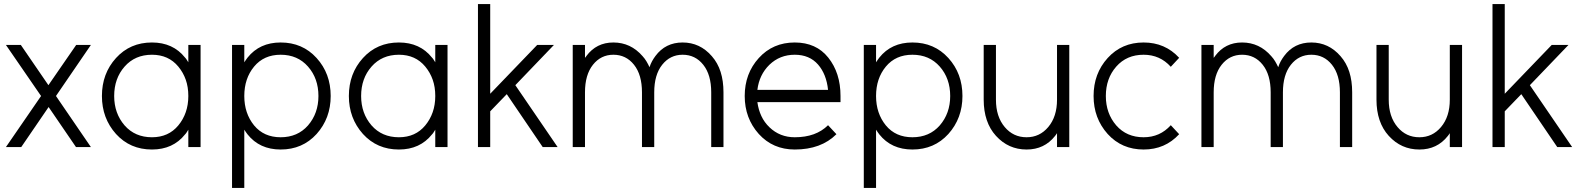

<svg xmlns="http://www.w3.org/2000/svg" viewBox="-20 -720 7717 940"><path d="M218 -196 352 0H425L254 -250L425 -500H353L217 -303L82 -500H9L181 -250L9 0H84Z M902 -500V-415Q898 -421 894.5 -427Q891 -433 886 -438Q827 -512 724 -512Q617 -512 548 -436Q479 -360 479 -250Q479 -141 548 -64Q617 12 724 12Q827 12 886 -62Q891 -67 894.5 -73Q898 -79 902 -85V0H962V-500ZM724 -452Q805 -452 853 -394Q877 -365 889.5 -329.5Q902 -294 902 -250Q902 -207 889.5 -171Q877 -135 853 -106Q805 -48 724 -48Q641 -48 590 -106Q539 -165 539 -250Q539 -336 590 -394Q641 -452 724 -452Z M1176 -500V-415Q1180 -421 1184 -427Q1188 -433 1192 -438Q1251 -512 1354 -512Q1461 -512 1530 -436Q1599 -360 1599 -250Q1599 -141 1530 -64Q1461 12 1354 12Q1251 12 1192 -62Q1188 -67 1184 -73Q1180 -79 1176 -85V200H1116V-500ZM1354 -48Q1437 -48 1488 -106Q1539 -165 1539 -250Q1539 -336 1488 -394Q1437 -452 1354 -452Q1272 -452 1224 -394Q1176 -336 1176 -250Q1176 -165 1224 -106Q1272 -48 1354 -48Z M2111 -500V-415Q2107 -421 2103.5 -427Q2100 -433 2095 -438Q2036 -512 1933 -512Q1826 -512 1757 -436Q1688 -360 1688 -250Q1688 -141 1757 -64Q1826 12 1933 12Q2036 12 2095 -62Q2100 -67 2103.5 -73Q2107 -79 2111 -85V0H2171V-500ZM1933 -452Q2014 -452 2062 -394Q2086 -365 2098.5 -329.5Q2111 -294 2111 -250Q2111 -207 2098.5 -171Q2086 -135 2062 -106Q2014 -48 1933 -48Q1850 -48 1799 -106Q1748 -165 1748 -250Q1748 -336 1799 -394Q1850 -452 1933 -452Z M2320 0H2380V-175L2461 -259L2637 0H2710L2503 -303L2692 -500H2610L2380 -261V-700H2320Z M3522 0V-268Q3522 -324 3508 -368Q3494 -412 3465 -445Q3407 -512 3322 -512Q3238 -512 3189 -446Q3180 -434 3172.5 -420.5Q3165 -407 3160 -391Q3153 -406 3145 -419.5Q3137 -433 3126 -445Q3068 -512 2983 -512Q2900 -512 2851 -446Q2850 -444 2848 -441.5Q2846 -439 2844 -437V-500H2784V0H2844V-268Q2844 -354 2883 -403Q2922 -452 2983 -452Q3045 -452 3084 -403Q3123 -354 3123 -268V0H3183V-268Q3183 -354 3222 -403Q3261 -452 3322 -452Q3384 -452 3423 -403Q3462 -354 3462 -268V0Z M4095 -220V-250Q4095 -363 4035 -438Q3976 -512 3871 -512Q3764 -512 3695 -436Q3626 -360 3626 -250Q3626 -141 3695 -64Q3764 12 3871 12Q4000 12 4075 -63L4034 -107Q3975 -48 3871 -48Q3798 -48 3747 -97Q3722 -121 3707.5 -152Q3693 -183 3688 -220ZM3871 -452Q3943 -452 3985 -404Q4026 -357 4034 -280H3688Q3697 -354 3747 -403Q3798 -452 3871 -452Z M4269 -500V-415Q4273 -421 4277 -427Q4281 -433 4285 -438Q4344 -512 4447 -512Q4554 -512 4623 -436Q4692 -360 4692 -250Q4692 -141 4623 -64Q4554 12 4447 12Q4344 12 4285 -62Q4281 -67 4277 -73Q4273 -79 4269 -85V200H4209V-500ZM4447 -48Q4530 -48 4581 -106Q4632 -165 4632 -250Q4632 -336 4581 -394Q4530 -452 4447 -452Q4365 -452 4317 -394Q4269 -336 4269 -250Q4269 -165 4317 -106Q4365 -48 4447 -48Z M4796 -500V-232Q4796 -177 4811 -132.5Q4826 -88 4856 -55Q4917 12 5006 12Q5093 12 5145 -54Q5147 -57 5150 -60.5Q5153 -64 5155 -68V0H5215V-500H5155V-232Q5155 -149 5112 -98Q5070 -48 5006 -48Q4941 -48 4899 -98Q4856 -149 4856 -232V-500Z M5579 -512Q5472 -512 5403 -436Q5334 -360 5334 -250Q5334 -141 5403 -64Q5472 12 5579 12Q5684 12 5753 -63L5712 -107Q5659 -48 5579 -48Q5496 -48 5445 -106Q5394 -165 5394 -250Q5394 -336 5445 -394Q5496 -452 5579 -452Q5659 -452 5712 -393L5753 -437Q5684 -512 5579 -512Z M6600 0V-268Q6600 -324 6586 -368Q6572 -412 6543 -445Q6485 -512 6400 -512Q6316 -512 6267 -446Q6258 -434 6250.5 -420.5Q6243 -407 6238 -391Q6231 -406 6223 -419.5Q6215 -433 6204 -445Q6146 -512 6061 -512Q5978 -512 5929 -446Q5928 -444 5926 -441.5Q5924 -439 5922 -437V-500H5862V0H5922V-268Q5922 -354 5961 -403Q6000 -452 6061 -452Q6123 -452 6162 -403Q6201 -354 6201 -268V0H6261V-268Q6261 -354 6300 -403Q6339 -452 6400 -452Q6462 -452 6501 -403Q6540 -354 6540 -268V0Z M6719 -500V-232Q6719 -177 6734 -132.5Q6749 -88 6779 -55Q6840 12 6929 12Q7016 12 7068 -54Q7070 -57 7073 -60.5Q7076 -64 7078 -68V0H7138V-500H7078V-232Q7078 -149 7035 -98Q6993 -48 6929 -48Q6864 -48 6822 -98Q6779 -149 6779 -232V-500Z M7287 0H7347V-175L7428 -259L7604 0H7677L7470 -303L7659 -500H7577L7347 -261V-700H7287Z"/></svg>

Font: Unageo
Style: Light
Weight: 300
Designer: Richard Sepsi
Foundry: Richard Sepsi
Version: Version 2.000